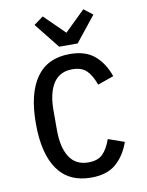

<svg xmlns="http://www.w3.org/2000/svg" viewBox="-102 -1021 844 1105"><g transform="rotate(-10 320.0 -469.0)"><path d="M80 -349Q80 -525 145.5 -617.5Q211 -710 341 -710Q433 -710 486 -664.5Q539 -619 566 -541L472 -508Q453 -563 424 -592Q395 -621 340 -621Q266 -621 229.5 -564.5Q193 -508 193 -407V-291Q193 -190 229.5 -133.5Q266 -77 340 -77Q395 -77 424 -106Q453 -135 472 -190L566 -157Q539 -79 486 -33.5Q433 12 341 12Q211 12 145.5 -80.5Q80 -173 80 -349ZM289 -762 171 -910 226 -950 344 -834 463 -950 515 -910 397 -762Z"/></g></svg>

Font: Writer Medium
Style: Regular
Weight: 500
Monospace: yes
Designer: Mike Abbink, Paul van der Laan, Pieter van Rosmalen
Foundry: Bold Monday
Version: Version 2.001 2020